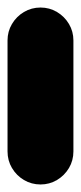

<svg xmlns="http://www.w3.org/2000/svg" viewBox="-20 -490 215 510"><path d="M0 -87.7H175V-382.7H0ZM87.7 -175Q63.7 -175 43.7 -163.2Q23.7 -151.3 11.8 -131.3Q0 -111.3 0 -87.7Q0 -63.7 11.8 -43.7Q23.7 -23.7 43.7 -11.8Q63.7 0 87.7 0Q111.3 0 131.3 -11.8Q151.3 -23.7 163.2 -43.7Q175 -63.7 175 -87.7Q175 -111.3 163.2 -131.3Q151.3 -151.3 131.3 -163.2Q111.3 -175 87.7 -175ZM87.7 -470Q63.7 -470 43.7 -458.2Q23.7 -446.3 11.8 -426.3Q0 -406.3 0 -382.7Q0 -358.7 11.8 -338.7Q23.7 -318.7 43.7 -306.8Q63.7 -295 87.7 -295Q111.3 -295 131.3 -306.8Q151.3 -318.7 163.2 -338.7Q175 -358.7 175 -382.7Q175 -406.3 163.2 -426.3Q151.3 -446.3 131.3 -458.2Q111.3 -470 87.7 -470Z"/></svg>

Font: Wavefont Thin
Style: Regular
Weight: 100
Monospace: yes
Version: Version 3.005;gftools[0.9.33]